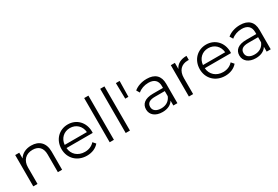

<svg xmlns="http://www.w3.org/2000/svg" viewBox="66 -1764 4048 2792"><g transform="rotate(-30 2090.0 -368.5)"><path d="M170 0V-276C170 -395 241 -466 354 -466C455 -466 512 -407 512 -298V0H583V-305C583 -452 499 -530 367 -530C276 -530 206 -493 167 -429V-526H99V0Z M1001 5C1085 5 1157 -25 1204 -81L1164 -127C1124 -82 1068 -58 1003 -58C887 -58 804 -132 796 -241H1236L1237 -263C1237 -419 1129 -530 982 -530C835 -530 725 -419 725 -263C725 -108 839 5 1001 5ZM982 -469C1085 -469 1160 -398 1169 -294H796C805 -398 881 -469 982 -469Z M1382 0H1453V-742H1382Z M1651 0H1722V-742H1651Z M1895 -436H1948L1953 -700H1890Z M2270 5C2355 5 2419 -27 2451 -82V0H2519V-326C2519 -461 2443 -530 2306 -530C2223 -530 2145 -504 2092 -459L2124 -406C2168 -445 2232 -468 2299 -468C2396 -468 2448 -420 2448 -329V-297H2281C2140 -297 2078 -237 2078 -148C2078 -56 2153 5 2270 5ZM2148 -150C2148 -213 2193 -244 2283 -244H2448V-158C2420 -89 2361 -51 2281 -51C2197 -51 2148 -89 2148 -150Z M2783 0V-268C2783 -391 2849 -462 2960 -462L2977 -461V-530C2880 -530 2813 -494 2780 -423V-526H2712V0Z M3323 5C3407 5 3479 -25 3526 -81L3486 -127C3446 -82 3390 -58 3325 -58C3209 -58 3126 -132 3118 -241H3558L3559 -263C3559 -419 3451 -530 3304 -530C3157 -530 3047 -419 3047 -263C3047 -108 3161 5 3323 5ZM3304 -469C3407 -469 3482 -398 3491 -294H3118C3127 -398 3203 -469 3304 -469Z M3837 5C3922 5 3986 -27 4018 -82V0H4086V-326C4086 -461 4010 -530 3873 -530C3790 -530 3712 -504 3659 -459L3691 -406C3735 -445 3799 -468 3866 -468C3963 -468 4015 -420 4015 -329V-297H3848C3707 -297 3645 -237 3645 -148C3645 -56 3720 5 3837 5ZM3715 -150C3715 -213 3760 -244 3850 -244H4015V-158C3987 -89 3928 -51 3848 -51C3764 -51 3715 -89 3715 -150Z"/></g></svg>

Font: Malon Grotesk
Style: Regular
Weight: 400
Designer: Julieta Ulanovsky
Foundry: Julieta Ulanovsky
Version: Version 7.200